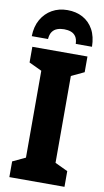

<svg xmlns="http://www.w3.org/2000/svg" viewBox="-102 -989 562 1036"><g transform="rotate(10 179.0 -471.0)"><path d="M330 0H28V-86L98 -119V-595L28 -628V-714H330V-628L260 -595V-119L330 -86ZM181 -942Q229 -942 265.5 -922Q302 -902 323 -864Q344 -826 345 -770H256Q255 -796 245 -810.5Q235 -825 218.5 -831Q202 -837 181 -837Q161 -837 144 -831Q127 -825 116.5 -810.5Q106 -796 104 -770H15Q16 -823 38 -861.5Q60 -900 97 -921Q134 -942 181 -942Z"/></g></svg>

Font: Noto Sans Display Condensed ExtraBold
Style: Regular
Weight: 800
Width: 3
Designer: Monotype Design Team
Foundry: Monotype Imaging Inc.
Version: Version 2.003